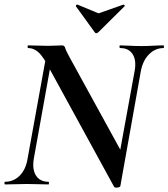

<svg xmlns="http://www.w3.org/2000/svg" viewBox="-25 -829 757 863"><path d="M487 9 185 -543Q162 -584 142.5 -598.5Q123 -613 102 -613Q99 -613 99 -619Q99 -625 102 -625Q122 -625 147 -624Q172 -623 189 -623Q206 -623 227.5 -624Q249 -625 254 -625Q265 -625 268 -613.5Q271 -602 287 -573L523 -143L516 7Q516 12 503 14Q490 16 487 9ZM-2 0Q-5 0 -5 -6Q-5 -12 -2 -12Q36 -12 63.5 -39.5Q91 -67 99 -116L187 -602L214 -600L127 -116Q119 -67 137 -39.5Q155 -12 193 -12Q195 -12 195 -6Q195 0 193 0Q172 0 149 -1Q126 -2 96 -2Q70 -2 45 -1Q20 0 -2 0ZM516 7 497 -54 580 -509Q589 -557 571.5 -585Q554 -613 515 -613Q512 -613 512 -619Q512 -625 515 -625Q533 -625 557.5 -623.5Q582 -622 612 -622Q638 -622 663 -623.5Q688 -625 710 -625Q712 -625 712 -619Q712 -613 710 -613Q673 -613 645 -585Q617 -557 608 -509ZM400 -685 316 -801Q315 -803 318 -806.5Q321 -810 324 -808L418 -769L529 -808Q531 -809 534 -806Q537 -803 535 -801L418 -685Q407 -674 400 -685Z"/></svg>

Font: Cormorant Infant Light
Style: Italic
Weight: 300
Italic angle: -10°
Designer: Christian Thalmann (Catharsis Fonts)
Foundry: Catharsis Fonts
Version: Version 4.001